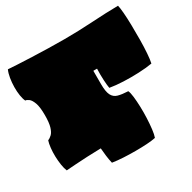

<svg xmlns="http://www.w3.org/2000/svg" viewBox="-194 -970 1301 1300"><g transform="rotate(-30 456.5 -319.5)"><path d="M324 125Q317 96 313 63.5Q309 31 307 3Q253 4 200 6.5Q147 9 103.5 12Q60 15 33 17Q24 -4 19 -36Q14 -68 13 -102.5Q12 -137 15.5 -169Q19 -201 26 -222Q41 -228 56.5 -242.5Q72 -257 82 -289.5Q92 -322 92 -381Q92 -445 80 -477.5Q68 -510 52.5 -521.5Q37 -533 26 -533Q17 -551 12 -582Q7 -613 7.5 -648.5Q8 -684 13.5 -717.5Q19 -751 30 -775Q54 -773 102.5 -770.5Q151 -768 213 -765.5Q275 -763 340 -761.5Q405 -760 461 -760Q574 -760 686 -767Q798 -774 891 -775Q896 -756 899.5 -713Q903 -670 904 -614.5Q905 -559 904.5 -501.5Q904 -444 900.5 -396.5Q897 -349 891 -323Q844 -315 784.5 -312.5Q725 -310 666.5 -312.5Q608 -315 562 -323Q558 -343 555.5 -387Q553 -431 555 -477H526V-373Q526 -314 540 -286Q554 -258 584 -249.5Q614 -241 662 -239Q670 -222 674 -187Q678 -152 679.5 -108Q681 -64 679 -18.5Q677 27 672.5 65Q668 103 660 125Q632 131 591 133.5Q550 136 502.5 136Q455 136 409 133.5Q363 131 324 125Z"/></g></svg>

Font: Oi
Style: Regular
Weight: 400
Designer: Kostas Bartsokas, Mohamad Dakak
Foundry: Foundry5
Version: Version 4.000